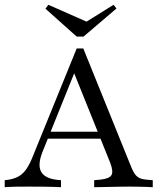

<svg xmlns="http://www.w3.org/2000/svg" viewBox="-22 -778 673 798"><path d="M154 -145.2Q133.9 -93.5 148.4 -65.3Q162.9 -37.1 214.5 -30.6L231.5 -29V0Q200 -1.6 164.5 -2Q129 -2.4 97.6 -2.4Q68.5 -2.4 43.1 -2Q17.7 -1.6 -2.4 0V-29L10.5 -30.6Q37.9 -34.7 56 -45.2Q74.2 -55.6 88.7 -77Q103.2 -98.4 117.7 -136.3L296.8 -576.6H324.2L518.5 -96Q527.4 -72.6 535.5 -59.3Q543.5 -46 555.2 -39.5Q566.9 -33.1 585.5 -31.5L612.9 -29V0Q600 -0.8 584.3 -1.2Q568.5 -1.6 551.6 -2Q534.7 -2.4 517.7 -2.4H515.3H516.1Q496 -2.4 475 -2Q454 -1.6 434.7 -1.2Q415.3 -0.8 398.8 -0.4Q382.3 0 369.4 0V-29L396 -31.5Q432.3 -35.5 441.1 -50Q450 -64.5 436.3 -100.8L281.5 -485.5L296.8 -499.2ZM158.9 -201.6 171 -230.6H428.2L438.7 -201.6ZM450 -758.1 462.1 -742.7 325 -625.8H296.8L166.9 -741.9L179 -758.1L363.7 -676.6L312.9 -672.6Z"/></svg>

Font: Playfair 5pt SemiExpanded Light Light
Style: Regular
Weight: 300
Version: Version 2.203